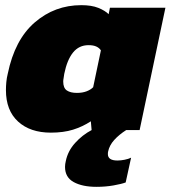

<svg xmlns="http://www.w3.org/2000/svg" viewBox="-20 -504 661 744"><path d="M354 220Q299 220 265.5 201.5Q232 183 232 143Q232 132 235 120Q243 81 271 50Q299 19 335 0L332 -34Q300 -13 263 -1.5Q226 10 177 10Q97 10 50 -33Q3 -76 3 -155Q3 -170 4.5 -186Q6 -202 10 -218Q37 -350 114.5 -417Q192 -484 295 -484Q335 -484 361 -473.5Q387 -463 401 -449L406 -474H621L521 0H469Q441 18 422.5 38.5Q404 59 399 83Q398 87 398 93Q398 118 435 118Q448 118 463 115Q478 112 488 107L467 203Q451 209 420 214.5Q389 220 354 220ZM278 -144Q299 -144 315 -150Q331 -156 341 -166L371 -309Q364 -319 352.5 -324Q341 -329 323 -329Q286 -329 263 -300.5Q240 -272 229 -218Q228 -209 226.5 -201.5Q225 -194 225 -188Q225 -163 239 -153.5Q253 -144 278 -144Z"/></svg>

Font: Kanit ExtraBold
Style: Italic
Weight: 800
Italic angle: -12°
Designer: Katatrad Team
Foundry: CadsonDemak
Version: Version 2.000; ttfautohint (v1.8.3)